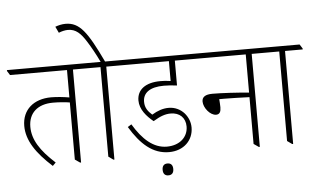

<svg xmlns="http://www.w3.org/2000/svg" viewBox="-88 -985 2012 1222"><g transform="rotate(-5 917.5 -374.0)"><path d="M212 11 232 -9C137 -95 91 -168 91 -249C91 -337 149 -390 248 -390C284 -390 324 -387 355 -382V-17L387 5H393V-589H505V-595L488 -622H-26V-616L-9 -589H355V-414C320 -420 275 -425 239 -425C128 -425 53 -362 53 -258C53 -166 110 -81 212 11Z M600 5H606V-589H719V-595L702 -622H601C508 -817 461 -883 371 -883C347 -883 324 -877 305 -870L324 -830C343 -838 365 -843 383 -843C433 -843 464 -813 499 -757C522 -721 548 -674 573 -622H454V-616L471 -589H569V-17Z M957 -12C1052 -12 1113 -75 1113 -156C1113 -191 1100 -222 1078 -248C1053 -276 1018 -293 978 -293C942 -293 907 -281 871 -259C845 -282 826 -306 826 -345C826 -402 871 -436 960 -436C988 -436 1014 -434 1044 -430V-589H1186V-595L1169 -622H667V-616L684 -589H1006V-462C983 -466 961 -467 941 -467C845 -467 791 -425 791 -356C791 -299 833 -252 876 -217C922 -245 954 -256 988 -256C1045 -256 1082 -221 1082 -165C1082 -99 1030 -48 946 -48C861 -48 792 -110 733 -209L709 -194C777 -81 853 -12 957 -12ZM940 135C962 135 974 122 974 97C974 72 962 59 940 59C917 59 906 73 906 97C906 122 918 135 940 135Z M1276 -223C1299 -223 1307 -240 1307 -268C1307 -285 1305 -305 1304 -320C1314 -320 1328 -320 1338 -320C1375 -320 1443 -318 1497 -316V-17L1529 5H1535V-589H1648V-595L1631 -622H1135V-616L1152 -589H1497V-345C1425 -352 1324 -358 1264 -358C1218 -358 1197 -343 1197 -314C1197 -274 1238 -223 1276 -223Z M1742 5H1748V-589H1861V-595L1844 -622H1596V-616L1613 -589H1711V-17Z"/></g></svg>

Font: Noto Serif Devanagari SemiCondensed ExtraLight
Style: Regular
Weight: 200
Width: 4
Designer: Universal Thirst, Indian Type Foundry and the Monotype Design Team
Foundry: Monotype Imaging Inc.
Version: Version 2.004